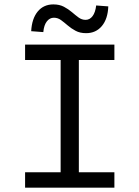

<svg xmlns="http://www.w3.org/2000/svg" viewBox="-20 -861 640 881"><path d="M95.1 0V-70.7H258.2V-585.6H95.1V-656.3H504.9V-585.6H341.8V-70.7H504.9V0ZM375.1 -708.8Q347.2 -708.8 327 -719.6Q306.8 -730.4 290.8 -744.2Q274.8 -758 259.9 -768.9Q245.1 -779.7 227.2 -779.7Q208.2 -779.7 195 -762.9Q181.7 -746 178.7 -713.7L123.1 -717.9Q126.2 -775.6 153.1 -808.2Q180.1 -840.8 224.9 -840.8Q252.8 -840.8 273.3 -830Q293.8 -819.1 309.8 -805.4Q325.8 -791.6 340.6 -780.7Q355.3 -769.9 372.8 -769.9Q391.8 -769.9 404.7 -786.9Q417.6 -803.9 421.3 -835.9L476.9 -831.7Q474.8 -774.3 447.4 -741.5Q419.9 -708.8 375.1 -708.8Z"/></svg>

Font: Source Code Pro ExtraLight
Style: Regular
Weight: 200
Monospace: yes
Designer: Paul D. Hunt, Teo Tuominen
Foundry: Adobe
Version: Version 1.026;hotconv 1.1.0;makeotfexe 2.6.0